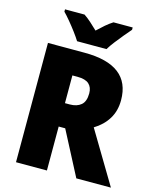

<svg xmlns="http://www.w3.org/2000/svg" viewBox="-134 -1018 905 1110"><g transform="rotate(15 319.0 -463.5)"><path d="M289 -714Q564 -714 564 -503Q564 -439 534.5 -391Q505 -343 452 -311L638 0H431L294 -263H255V0H70V-714ZM286 -569H255V-403H284Q326 -403 351 -424Q376 -445 376 -494Q376 -530 354.5 -549.5Q333 -569 286 -569ZM230 -767Q217 -788 196.5 -815.5Q176 -843 154 -869.5Q132 -896 115 -913V-927H232Q254 -912 273.5 -894.5Q293 -877 317 -854Q341 -877 362 -895Q383 -913 405 -927H520V-913Q504 -895 482.5 -869Q461 -843 440 -816Q419 -789 406 -767Z"/></g></svg>

Font: Noto Sans Myanmar SemiCondensed Black
Style: Regular
Weight: 900
Width: 4
Designer: Monotype Design Team
Foundry: Monotype Imaging Inc.
Version: Version 2.107; ttfautohint (v1.8.4.7-5d5b)